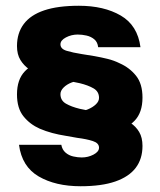

<svg xmlns="http://www.w3.org/2000/svg" viewBox="-20 -641 555 667"><path d="M258 -170 251 -254Q268 -254 285 -261Q302 -268 313 -278.5Q324 -289 324 -301Q324 -323 305 -334Q286 -345 257 -352Q230 -358 198 -363Q166 -368 135.5 -376.5Q105 -385 82 -400Q63 -413 51 -432.5Q39 -452 39 -481Q39 -526 62.5 -557.5Q86 -589 133.5 -605Q181 -621 254 -621Q341 -621 399.5 -587Q458 -553 468 -477H321Q319 -495 307.5 -504.5Q296 -514 280.5 -517.5Q265 -521 250 -521Q228 -521 209 -511Q190 -501 190 -487Q190 -471 211.5 -464.5Q233 -458 265 -453Q286 -450 308.5 -446Q331 -442 353.5 -436.5Q376 -431 396 -421Q430 -406 452.5 -378Q475 -350 475 -302Q475 -250 447.5 -221.5Q420 -193 371 -181.5Q322 -170 258 -170ZM260 6Q173 6 114.5 -28Q56 -62 46 -138H193Q196 -121 207.5 -111Q219 -101 234.5 -97.5Q250 -94 264 -94Q286 -94 305 -104Q324 -114 324 -128Q324 -144 302.5 -151Q281 -158 249 -162Q229 -166 206.5 -169.5Q184 -173 161.5 -179Q139 -185 118 -194Q84 -209 61.5 -237Q39 -265 39 -313Q39 -365 66.5 -393.5Q94 -422 143 -433.5Q192 -445 256 -445L263 -361Q246 -361 229 -354.5Q212 -348 201 -337Q190 -326 190 -314Q190 -292 209 -281Q228 -270 257 -263Q284 -257 316 -252Q348 -247 378.5 -239Q409 -231 432 -215Q452 -202 463.5 -182.5Q475 -163 475 -134Q475 -89 451.5 -58Q428 -27 380.5 -10.5Q333 6 260 6Z"/></svg>

Font: Teachers
Style: Bold
Weight: 700
Designer: Alfredo Marco Pradil, Chank Diesel
Version: Version 1.001